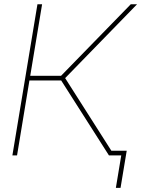

<svg xmlns="http://www.w3.org/2000/svg" viewBox="-20 -748 680 924"><path d="M39.6 0 160.2 -727.5H182.6L125.5 -383.3H273.9L609.4 -727.5H639.6L293.5 -372.1L530.3 0H504.4L274.4 -360.8H121.6L62 0ZM537.6 156.2 563.5 0H510.7L514.6 -22.5H589.8L560.1 156.2Z"/></svg>

Font: Inter Display Thin
Style: Italic
Weight: 100
Italic angle: -9.39999°
Designer: Rasmus Andersson
Foundry: rsms
Version: Version 4.000;git-a52131595